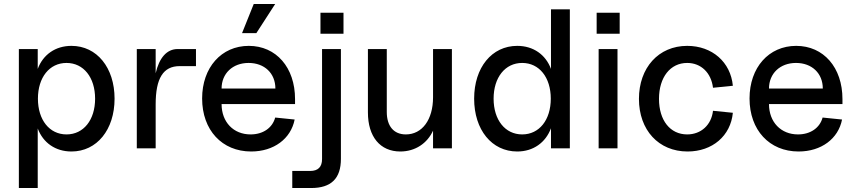

<svg xmlns="http://www.w3.org/2000/svg" viewBox="-20 -747 4305 967"><path d="M340 16C468 16 557 -94 557 -250C557 -406 468 -516 340 -516C259 -516 197 -472 170 -400V-500H75V200H170V-100C197 -28 259 16 340 16ZM315 -70C229 -70 171 -143 171 -250C171 -357 229 -430 315 -430C401 -430 459 -357 459 -250C459 -143 401 -70 315 -70Z M669 0H764V-221C764 -353 802 -414 885 -414H967V-500H875C820 -500 782 -456 764 -378V-500H669Z M1245 16C1359 16 1445 -48 1464 -145L1366 -155C1352 -103 1305 -70 1242 -70C1156 -70 1096 -132 1096 -223H1466V-248C1466 -407 1371 -516 1233 -516C1095 -516 998 -407 998 -251C998 -92 1098 16 1245 16ZM1367 -301H1096C1096 -377 1152 -430 1232 -430C1312 -430 1367 -378 1367 -301ZM1199 -580H1271L1366 -727H1258Z M1452 200H1547C1648 200 1697 152 1697 53V-500H1602V54C1602 94 1582 114 1542 114H1452ZM1594 -577H1710V-683H1594Z M1996 16C2071 16 2132 -25 2161 -89V0H2256V-500H2161V-257C2161 -144 2106 -70 2024 -70C1963 -70 1928 -112 1928 -183V-500H1833V-181C1833 -58 1895 16 1996 16Z M2585 16C2666 16 2728 -29 2755 -101V0H2850V-700H2755V-400C2728 -472 2666 -516 2585 -516C2457 -516 2368 -407 2368 -250C2368 -93 2457 16 2585 16ZM2610 -70C2524 -70 2466 -143 2466 -250C2466 -357 2524 -430 2610 -430C2696 -430 2754 -357 2754 -250C2754 -143 2696 -70 2610 -70Z M2995 0H3090V-500H2995ZM2985 -577H3101V-683H2985Z M3443 16C3568 16 3660 -63 3671 -179L3571 -189C3563 -118 3511 -70 3441 -70C3355 -70 3299 -141 3299 -249C3299 -358 3356 -430 3441 -430C3511 -430 3562 -380 3571 -305L3671 -315C3660 -434 3567 -516 3441 -516C3297 -516 3198 -406 3198 -249C3198 -92 3297 16 3443 16Z M4002 16C4116 16 4202 -48 4221 -145L4123 -155C4109 -103 4062 -70 3999 -70C3913 -70 3853 -132 3853 -223H4223V-248C4223 -407 4128 -516 3990 -516C3852 -516 3755 -407 3755 -251C3755 -92 3855 16 4002 16ZM4124 -301H3853C3853 -377 3909 -430 3989 -430C4069 -430 4124 -378 4124 -301Z"/></svg>

Font: Uncut Sans Medium
Style: Regular
Weight: 500
Designer: Kasper Nordkvist
Foundry: UNCUT.wtf
Version: Version 1.304;Glyphs 3.2 (3246)